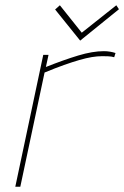

<svg xmlns="http://www.w3.org/2000/svg" viewBox="-20 -708 471 728"><path d="M431 -673 421 -688 290 -584 207 -688 189 -672 284 -554ZM413 -491 418 -507Q409 -510 397.5 -512Q386 -514 374 -514Q331 -514 276.5 -497.5Q222 -481 154 -454L164 -500H144L38 0H57L149 -433Q190 -450 222.5 -461.5Q255 -473 281 -480.5Q307 -488 328 -491.5Q349 -495 368 -495Q379 -495 391 -494.5Q403 -494 413 -491Z"/></svg>

Font: Advent Pro Thin
Style: Italic
Weight: 250
Italic angle: -12°
Version: Version 3.000